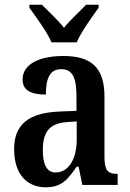

<svg xmlns="http://www.w3.org/2000/svg" viewBox="-20 -786 551 816"><path d="M199 -606H306C325 -651 372 -715 399 -753V-766H346C320 -738 278 -701 252 -668C226 -701 185 -738 158 -766H105V-753C132 -715 180 -651 199 -606ZM174 10C242 10 268 -23 306 -78H314L330 0H480V-47H477C438 -47 424 -63 424 -118V-375C424 -502 365 -548 249 -548C150 -548 76 -515 76 -448C76 -404 109 -384 175 -384C175 -450 190 -492 240 -492C293 -492 305 -448 305 -373V-315L234 -312C104 -307 40 -259 40 -152C40 -41 99 10 174 10ZM216 -53C179 -53 162 -87 162 -147C162 -222 187 -261 263 -267L306 -270V-191C306 -110 271 -53 216 -53Z"/></svg>

Font: Noto Serif Myanmar Condensed SemiBold
Style: Regular
Weight: 600
Width: 3
Designer: Ben Mitchell and the Monotype Design Team
Foundry: Monotype Imaging Inc.
Version: Version 2.106